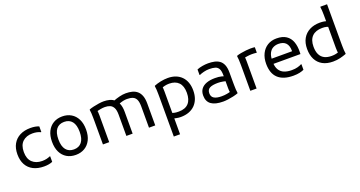

<svg xmlns="http://www.w3.org/2000/svg" viewBox="-48 -1589 4968 2649"><g transform="rotate(-20 2435.5 -264.0)"><path d="M52 -274Q52 -363 87.5 -426Q123 -489 188.5 -522.5Q254 -556 344 -556Q418 -556 468 -534V-452H460Q439 -463 409.5 -469.5Q380 -476 344 -476Q254 -476 200 -425.5Q146 -375 146 -274Q146 -174 200 -123Q254 -72 344 -72Q380 -72 409.5 -79Q439 -86 460 -96H468V-14Q418 8 344 8Q252 8 186.5 -25.5Q121 -59 86.5 -122Q52 -185 52 -274Z M560 -274Q560 -363 591.5 -426Q623 -489 679.5 -522.5Q736 -556 810 -556Q884 -556 940.5 -522.5Q997 -489 1028.5 -426Q1060 -363 1060 -274Q1060 -185 1028.5 -122Q997 -59 940.5 -25.5Q884 8 810 8Q734 8 678 -25.5Q622 -59 591 -122Q560 -185 560 -274ZM654 -274Q654 -174 694.5 -123Q735 -72 810 -72Q885 -72 925.5 -123Q966 -174 966 -274Q966 -375 925.5 -425.5Q885 -476 810 -476Q735 -476 694.5 -425.5Q654 -375 654 -274Z M1208 0V-344Q1208 -364 1207.5 -396Q1207 -428 1205.5 -459Q1204 -490 1200 -508L1202 -516Q1228 -526 1267 -535Q1306 -544 1347 -550Q1388 -556 1420 -556Q1464 -556 1504 -545.5Q1544 -535 1575.5 -508.5Q1607 -482 1625.5 -436.5Q1644 -391 1644 -320V0H1552V-312Q1552 -378 1533.5 -413.5Q1515 -449 1482.5 -462.5Q1450 -476 1408 -476Q1376 -476 1339.5 -469Q1303 -462 1276 -452L1292 -480Q1296 -465 1298 -442.5Q1300 -420 1300 -396V0ZM1884 0V-312Q1884 -378 1867 -413.5Q1850 -449 1816 -462.5Q1782 -476 1732 -476Q1703 -476 1672.5 -469Q1642 -462 1608 -448L1552 -512Q1602 -532 1651.5 -544Q1701 -556 1744 -556Q1794 -556 1836 -545.5Q1878 -535 1909.5 -508.5Q1941 -482 1958.5 -436.5Q1976 -391 1976 -320V0Z M2164 232V-348Q2164 -366 2163.5 -397Q2163 -428 2161.5 -459Q2160 -490 2156 -508L2158 -516Q2202 -534 2255.5 -545Q2309 -556 2360 -556Q2423 -556 2473.5 -537Q2524 -518 2560 -481.5Q2596 -445 2615 -393Q2634 -341 2634 -274Q2634 -207 2614 -154Q2594 -101 2557 -64Q2520 -27 2467 -7.5Q2414 12 2348 12Q2317 12 2286.5 5.5Q2256 -1 2238 -5L2244 -87Q2256 -80 2280.5 -74Q2305 -68 2348 -68Q2444 -68 2492 -121Q2540 -174 2540 -274Q2540 -375 2491 -425.5Q2442 -476 2352 -476Q2318 -476 2286.5 -468.5Q2255 -461 2235 -450L2250 -478Q2253 -463 2254.5 -441Q2256 -419 2256 -396V232Z M2972 12Q2855 12 2796.5 -30.5Q2738 -73 2738 -160Q2738 -218 2766.5 -256Q2795 -294 2847.5 -313Q2900 -332 2972 -332Q3028 -332 3065.5 -322.5Q3103 -313 3130 -304V-232Q3103 -241 3063 -248.5Q3023 -256 2988 -256Q2907 -256 2867.5 -235Q2828 -214 2828 -160Q2828 -109 2866 -86.5Q2904 -64 2976 -64Q3016 -64 3053 -70.5Q3090 -77 3122 -88L3104 -61Q3102 -69 3100.5 -79Q3099 -89 3098 -100Q3097 -111 3096.5 -123Q3096 -135 3096 -148V-328Q3096 -392 3078.5 -423.5Q3061 -455 3026.5 -465.5Q2992 -476 2940 -476Q2901 -476 2860.5 -466Q2820 -456 2796 -444H2788V-526Q2824 -541 2868.5 -548.5Q2913 -556 2952 -556Q3002 -556 3044.5 -547Q3087 -538 3119.5 -514.5Q3152 -491 3170 -447Q3188 -403 3188 -332V-200Q3188 -180 3188.5 -148Q3189 -116 3190.5 -85Q3192 -54 3196 -36L3194 -28Q3161 -16 3121 -7Q3081 2 3041.5 7Q3002 12 2972 12Z M3372 0V-344Q3372 -364 3371.5 -396Q3371 -428 3369.5 -459Q3368 -490 3364 -508L3366 -516Q3392 -526 3430.5 -533Q3469 -540 3507.5 -544Q3546 -548 3572 -548Q3596 -548 3611 -547Q3626 -546 3636 -544V-464H3628Q3615 -466 3597 -467Q3579 -468 3564 -468Q3533 -468 3499 -463Q3465 -458 3440 -453L3458 -478Q3464 -445 3464 -396V0Z M4004 8Q3928 8 3871.5 -10.5Q3815 -29 3777.5 -65Q3740 -101 3722 -153.5Q3704 -206 3704 -274Q3704 -359 3735.5 -422.5Q3767 -486 3823.5 -521Q3880 -556 3956 -556Q4044 -556 4098 -520Q4152 -484 4175.5 -419Q4199 -354 4196 -268L4195 -240H3768V-316H4100V-324Q4100 -399 4064 -437.5Q4028 -476 3956 -476Q3914 -476 3878 -458Q3842 -440 3820 -397Q3798 -354 3798 -280V-274Q3798 -197 3825 -153Q3852 -109 3899.5 -90.5Q3947 -72 4008 -72Q4059 -72 4095 -82Q4131 -92 4152 -104H4160V-22Q4136 -10 4097 -1Q4058 8 4004 8Z M4585 12Q4495 12 4432.5 -22.5Q4370 -57 4337.5 -121Q4305 -185 4305 -274Q4305 -363 4341 -426Q4377 -489 4442 -522.5Q4507 -556 4593 -556Q4628 -556 4655.5 -551Q4683 -546 4700 -538L4696 -458Q4685 -463 4660.5 -469.5Q4636 -476 4599 -476Q4502 -476 4450.5 -424Q4399 -372 4399 -274Q4399 -203 4421.5 -157.5Q4444 -112 4487 -90Q4530 -68 4593 -68Q4628 -68 4656.5 -74.5Q4685 -81 4707 -91L4691 -63Q4687 -80 4685 -103.5Q4683 -127 4683 -152V-588Q4683 -608 4682.5 -640Q4682 -672 4680.5 -703Q4679 -734 4675 -752L4677 -760H4775V-200Q4775 -180 4775.5 -148Q4776 -116 4777.5 -85Q4779 -54 4783 -36L4781 -28Q4739 -12 4690.5 0Q4642 12 4585 12Z"/></g></svg>

Font: Kufam
Style: Regular
Weight: 400
Designer: Wael Morcos, Artur Schmal
Foundry: Original Type
Version: Version 1.301; ttfautohint (v1.8.3)